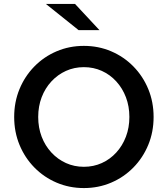

<svg xmlns="http://www.w3.org/2000/svg" viewBox="-20 -944 852 975"><path d="M406 11Q332 11 267.5 -16.5Q203 -44 154.5 -93.5Q106 -143 79 -208.5Q52 -274 52 -350Q52 -426 79 -491.5Q106 -557 154.5 -606.5Q203 -656 267.5 -683.5Q332 -711 406 -711Q480 -711 544.5 -683.5Q609 -656 657.5 -606.5Q706 -557 733 -491.5Q760 -426 760 -350Q760 -274 733 -208.5Q706 -143 657.5 -93.5Q609 -44 544.5 -16.5Q480 11 406 11ZM406 -97Q455 -97 497 -116Q539 -135 570.5 -169.5Q602 -204 619.5 -250Q637 -296 637 -350Q637 -404 619.5 -450Q602 -496 570.5 -530.5Q539 -565 497 -584Q455 -603 406 -603Q357 -603 315 -584Q273 -565 241 -530.5Q209 -496 191.5 -450Q174 -404 174 -350Q174 -296 191.5 -250Q209 -204 241 -169.5Q273 -135 315 -116Q357 -97 406 -97ZM379 -791 213 -924H361L485 -791Z"/></svg>

Font: Red Hat Text Medium
Style: Regular
Weight: 500
Designer: Pentagram, MCKL
Foundry: Pentagram, MCKL
Version: Version 1.023